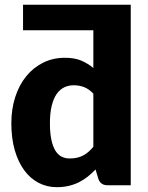

<svg xmlns="http://www.w3.org/2000/svg" viewBox="-20 -768 614 796"><path d="M75.5 -748.5H522V0H426Q397 0 388 -26L376 -65.5Q360.5 -49 343.5 -35.5Q326.5 -22 306.8 -12.2Q287 -2.5 264.2 2.8Q241.5 8 215 8Q174.5 8 140 -10Q105.5 -28 80.5 -62Q55.5 -96 41.2 -145.2Q27 -194.5 27 -257.5Q27 -315.5 43 -365.2Q59 -415 88.2 -451.2Q117.5 -487.5 158.5 -508Q199.5 -528.5 249 -528.5Q289 -528.5 316.8 -516.8Q344.5 -505 367 -486V-642.5H75.5ZM269 -111Q286 -111 299.8 -114.2Q313.5 -117.5 325 -123.5Q336.5 -129.5 346.8 -138.5Q357 -147.5 367 -159.5V-379.5Q349 -399 328.8 -406.8Q308.5 -414.5 286 -414.5Q264.5 -414.5 246.5 -406Q228.5 -397.5 215.2 -378.8Q202 -360 194.5 -330Q187 -300 187 -257.5Q187 -216.5 193 -188.5Q199 -160.5 209.8 -143.2Q220.5 -126 235.5 -118.5Q250.5 -111 269 -111Z"/></svg>

Font: Lato Black
Style: Regular
Weight: 900
Designer: Lukasz Dziedzic
Foundry: tyPoland Lukasz Dziedzic
Version: Version 2.007; 2014-02-27